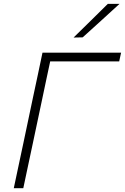

<svg xmlns="http://www.w3.org/2000/svg" viewBox="-20 -990 657 1010"><path d="M52.5 0Q65 -59.5 77 -115.5Q89 -171.5 103 -237.5L152.5 -472.5Q167 -540 179 -596.5Q191 -653 203.5 -713H617L607 -667H244Q233.5 -618.5 223.5 -571Q213.5 -523.5 202 -469L153 -237.5Q139 -171.5 127 -115.5Q115 -59.5 102.5 0ZM367 -792.5Q413.5 -838 457.5 -881.2Q501.5 -924.5 547 -969.5H608.5Q560 -925 511.8 -881.2Q463.5 -837.5 415 -793.5Z"/></svg>

Font: Commissioner ExtraLight
Style: Italic
Weight: 200
Italic angle: -12°
Designer: Kostas Bartsokas
Foundry: Kostas Bartsokas
Version: Version 1.000; ttfautohint (v1.8.3)